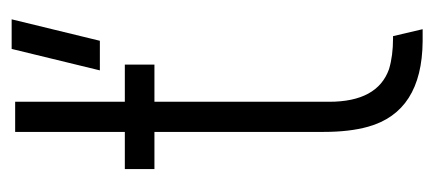

<svg xmlns="http://www.w3.org/2000/svg" viewBox="-224 -507 731 323"><g transform="rotate(-90 141.5 -345.5)"><path d="M184.6 -543 220.7 -691.4H270.5L234.4 -543ZM18.6 -451.2V-501H81.1V-685.5H131.8V-501H194.3V-451.2H131.8V-157.2Q131.8 -76.2 186.5 -56.6Q209 -49.8 238.3 -49.8H242.2L253.9 0H233.4Q115.2 -1 89.8 -91.8Q81.1 -123 81.1 -166V-451.2Z"/></g></svg>

Font: Post No Bills Jaffna
Style: Regular
Weight: 400
Designer: Kosala Senevirathne, Siva Puranthara, Lasantha Premarathna, Tharique Azeez
Foundry: Mooniak
Version: Version 1.220 ; ttfautohint (v1.6)